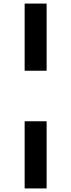

<svg xmlns="http://www.w3.org/2000/svg" viewBox="-20 -865 399 1075"><path d="M118 -469V-845H241V-469ZM118 190V-186H241V190Z"/></svg>

Font: Plus Jakarta Display Medium
Style: Regular
Weight: 500
Designer: Gumpita Rahayu
Foundry: Tokotype Studio
Version: Version 1.000